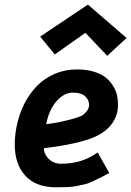

<svg xmlns="http://www.w3.org/2000/svg" viewBox="-20 -795 561 820"><path d="M355.5 -775.4 520.5 -632.8 438 -556.6 344.7 -654.8 213.9 -562.5 151.4 -638.7ZM177.2 -264.6Q225.6 -270.5 275.1 -283.2Q324.7 -295.9 335.4 -304.7Q360.4 -325.2 360.4 -347.2Q360.4 -368.7 343.5 -384Q326.7 -399.4 290.5 -399.4Q253.4 -399.4 221.2 -362.5Q189 -325.7 177.2 -264.6ZM308.6 -498.5Q348.1 -498.5 379.4 -489.3Q410.6 -480 429.7 -465.3Q448.7 -450.7 461.4 -430.7Q474.1 -410.6 479 -390.9Q483.9 -371.1 483.9 -350.1Q483.9 -321.3 476.1 -300.3Q453.6 -240.7 384.3 -210.2Q314.9 -179.7 167.5 -162.1Q167.5 -136.7 188.2 -116.2Q209 -95.7 241.7 -95.7Q331.1 -95.7 397 -144L446.8 -56.2Q416.5 -40 408.2 -35.9Q399.9 -31.7 377.7 -21.2Q355.5 -10.7 344.7 -8.5Q334 -6.3 312.7 -1.7Q291.5 2.9 270 3.9Q248.5 4.9 219.2 4.9Q133.8 4.9 88.4 -44.2Q43 -93.3 43 -178.7Q43 -212.9 50.3 -252Q60.5 -304.7 82.8 -349.4Q105 -394 137.5 -427.5Q169.9 -460.9 213.9 -479.7Q257.8 -498.5 308.6 -498.5Z"/></svg>

Font: Fantasque Sans Mono
Style: Bold Italic
Weight: 700
Italic angle: -11°
Monospace: yes
Designer: Jany Belluz
Version: Version 1.7.1